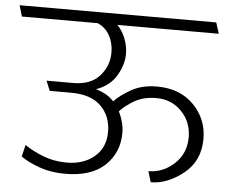

<svg xmlns="http://www.w3.org/2000/svg" viewBox="-62 -738 954 815"><g transform="rotate(5 415.5 -330.0)"><path d="M243 16Q183 16 134 -1.5Q85 -19 54 -41L66 -91Q103 -66 148.5 -49Q194 -32 246 -32Q318 -32 364 -71Q410 -110 410 -177Q410 -244 367 -286.5Q324 -329 240 -329H148L131 -371H245Q319 -371 357 -414Q395 -457 395 -514Q395 -554 377.5 -586Q360 -618 326 -633H3L-11 -680H827L842 -633H410Q432 -610 444.5 -578Q457 -546 457 -513Q457 -468 429.5 -421Q402 -374 343 -353Q368 -346 387 -335Q406 -324 420 -308Q445 -335 491 -361Q537 -387 600 -387Q699 -387 757.5 -327Q816 -267 816 -183Q816 -88 747.5 -34Q679 20 609 20L595 -26Q657 -26 705 -70.5Q753 -115 753 -184Q753 -249 710 -293.5Q667 -338 602 -338Q548 -338 509 -315.5Q470 -293 448 -268Q459 -246 465 -222.5Q471 -199 471 -179Q471 -94 413 -39Q355 16 243 16Z"/></g></svg>

Font: Palanquin ExtraLight
Style: Regular
Weight: 275
Designer: Pria Ravichandran
Version: Version 1.001